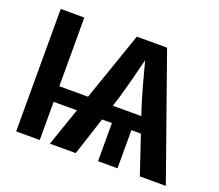

<svg xmlns="http://www.w3.org/2000/svg" viewBox="-120 -900 1224 1072"><g transform="rotate(20 491.5 -364.0)"><path d="M209.5 -727.5V0H69.3V-727.5ZM671.4 -272.9V0H555.7V-272.9ZM269.5 0 521.5 -727.5H701.2L958.5 0H804.2L681.6 -364.3Q662.1 -426.3 640.9 -504.2Q619.6 -582 594.7 -677.2H624.5Q601.1 -582 580.8 -504.2Q560.5 -426.3 542 -364.3L423.3 0ZM166 -226.6V-319.3H807.1V-226.6Z"/></g></svg>

Font: Inter Cardless
Style: Bold
Weight: 700
Designer: Rasmus Andersson
Foundry: rsms
Version: Version 4.001;git-9221beed3